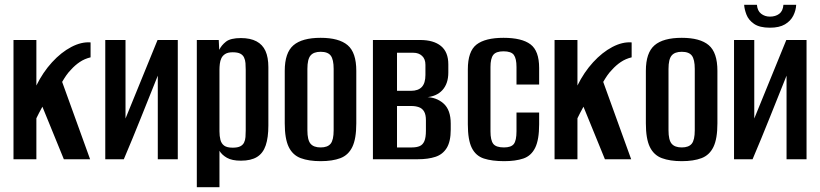

<svg xmlns="http://www.w3.org/2000/svg" viewBox="-20 -661 3404 797"><path d="M36 0V-495H131V-306Q158 -361 196 -402.5Q234 -444 276 -466Q318 -488 356 -485V-423Q331 -417 311 -403.5Q291 -390 275 -372Q264 -361 255 -348Q246 -335 238 -321L354 0H245L156 -218Q149 -206 142 -192Q135 -178 131 -170V0Z M417 0V-495H501V-169L634 -495H718V0H635V-347Q600 -260 565.5 -173.5Q531 -87 494 0Z M797 116V-495H888L890 -454Q899 -473 918 -488Q937 -503 980 -503Q1019 -503 1044.5 -489.5Q1070 -476 1082 -449.5Q1094 -423 1094 -382V-140Q1094 -90 1083 -57.5Q1072 -25 1047 -9.5Q1022 6 980 6Q943 6 922 -6Q901 -18 891 -35V116ZM946 -48Q966 -48 977 -53.5Q988 -59 993 -69Q998 -79 999 -92Q1000 -105 1000 -120V-371Q1000 -386 999 -399Q998 -412 993 -422.5Q988 -433 977 -438.5Q966 -444 946 -444Q926 -444 915 -437Q904 -430 899 -419.5Q894 -409 892.5 -396Q891 -383 891 -372V-116Q891 -96 895 -80.5Q899 -65 910.5 -56.5Q922 -48 946 -48Z M1311 8Q1262 8 1228.5 -4.5Q1195 -17 1178.5 -51Q1162 -85 1162 -149V-367Q1162 -442 1198 -473Q1234 -504 1311 -504Q1387 -504 1423 -473.5Q1459 -443 1459 -367V-149Q1459 -85 1442.5 -51Q1426 -17 1393 -4.5Q1360 8 1311 8ZM1311 -49Q1340 -49 1352.5 -64.5Q1365 -80 1365 -120V-375Q1365 -414 1353 -430Q1341 -446 1311 -446Q1282 -446 1269 -430.5Q1256 -415 1256 -375V-120Q1256 -80 1269 -64.5Q1282 -49 1311 -49Z M1528 0V-495H1724Q1780 -495 1810.5 -470Q1841 -445 1841 -394V-360Q1841 -314 1816.5 -287Q1792 -260 1747 -257V-258Q1791 -258 1821 -231.5Q1851 -205 1851 -148V-123Q1851 -74 1834.5 -47Q1818 -20 1787.5 -10Q1757 0 1715 0ZM1628 -49H1690Q1709 -49 1722 -54.5Q1735 -60 1741.5 -75Q1748 -90 1748 -119V-162Q1748 -185 1740.5 -198Q1733 -211 1719 -216Q1705 -221 1687 -221H1628ZM1628 -284H1686Q1716 -284 1731 -300Q1746 -316 1746 -350V-392Q1746 -416 1732 -429Q1718 -442 1696 -442H1628Z M2073 8Q2022 8 1988.5 -3Q1955 -14 1938.5 -47Q1922 -80 1922 -145V-373Q1922 -448 1958 -476Q1994 -504 2070 -504Q2146 -504 2182 -477Q2218 -450 2218 -379V-310H2124V-383Q2124 -418 2113 -433Q2102 -448 2070 -448Q2039 -448 2027.5 -433Q2016 -418 2016 -383V-116Q2016 -79 2027.5 -64Q2039 -49 2072 -49Q2102 -49 2113 -63.5Q2124 -78 2124 -116V-194H2218V-145Q2218 -81 2201.5 -47.5Q2185 -14 2152.5 -3Q2120 8 2073 8Z M2282 0V-495H2377V-306Q2404 -361 2442 -402.5Q2480 -444 2522 -466Q2564 -488 2602 -485V-423Q2577 -417 2557 -403.5Q2537 -390 2521 -372Q2510 -361 2501 -348Q2492 -335 2484 -321L2600 0H2491L2402 -218Q2395 -206 2388 -192Q2381 -178 2377 -170V0Z M2810 8Q2761 8 2727.5 -4.5Q2694 -17 2677.5 -51Q2661 -85 2661 -149V-367Q2661 -442 2697 -473Q2733 -504 2810 -504Q2886 -504 2922 -473.5Q2958 -443 2958 -367V-149Q2958 -85 2941.5 -51Q2925 -17 2892 -4.5Q2859 8 2810 8ZM2810 -49Q2839 -49 2851.5 -64.5Q2864 -80 2864 -120V-375Q2864 -414 2852 -430Q2840 -446 2810 -446Q2781 -446 2768 -430.5Q2755 -415 2755 -375V-120Q2755 -80 2768 -64.5Q2781 -49 2810 -49Z M3027 0V-495H3111V-169L3244 -495H3328V0H3245V-347Q3210 -260 3175.5 -173.5Q3141 -87 3104 0ZM3176 -546Q3133 -546 3110 -562Q3087 -578 3078.5 -600.5Q3070 -623 3069 -641H3122Q3124 -616 3139.5 -604Q3155 -592 3176 -592Q3199 -592 3214.5 -603.5Q3230 -615 3232 -641H3285Q3284 -618 3273 -596Q3262 -574 3238.5 -560Q3215 -546 3176 -546Z"/></svg>

Font: Alumni Sans SemiBold
Style: Regular
Weight: 600
Designer: Robert E. Leuschke
Foundry: Robert E. Leuschke
Version: Version 1.018